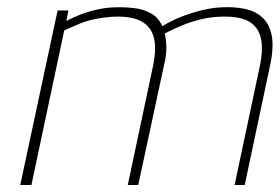

<svg xmlns="http://www.w3.org/2000/svg" viewBox="-20 -530 801 550"><path d="M725 -344 652 0H681L754 -344Q765 -397 758 -430Q751 -463 730.5 -481Q710 -499 679.5 -505Q649 -511 614 -509Q589 -508 559.5 -501Q530 -494 500.5 -482.5Q471 -471 445 -455Q434 -480 412 -492Q390 -504 362.5 -507Q335 -510 307 -509Q282 -508 257.5 -502.5Q233 -497 211 -488.5Q189 -480 170 -470L176 -500H145L38 0H70L164 -443Q186 -453 206.5 -461.5Q227 -470 250.5 -475Q274 -480 302 -482Q337 -484 362.5 -477.5Q388 -471 403.5 -454.5Q419 -438 423 -411Q427 -384 419 -344L346 0H376L450 -344Q457 -372 456.5 -394.5Q456 -417 452 -434Q476 -447 502 -457.5Q528 -468 555 -474.5Q582 -481 607 -482Q642 -484 668 -478Q694 -472 709.5 -455.5Q725 -439 729 -411.5Q733 -384 725 -344Z"/></svg>

Font: Advent Pro ExtraLight
Style: Italic
Weight: 250
Italic angle: -12°
Version: Version 3.000